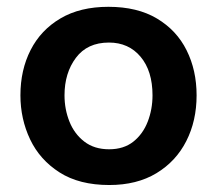

<svg xmlns="http://www.w3.org/2000/svg" viewBox="-20 -531 638 564"><path d="M301 12.5Q213 12.5 155 -24.5Q97 -61.5 68.5 -121.5Q40 -181.5 40 -251Q40 -325.5 70 -384.2Q100 -443 157.8 -477Q215.5 -511 298.5 -511Q383.5 -511 441.2 -476.5Q499 -442 528.2 -383.2Q557.5 -324.5 557.5 -251Q557.5 -176 527.2 -116.5Q497 -57 439.5 -22.2Q382 12.5 301 12.5ZM300.5 -92.5Q343.5 -92.5 371.8 -115Q400 -137.5 414 -173.8Q428 -210 428 -251Q428 -322.5 393 -364.2Q358 -406 300 -406Q236.5 -406 203 -361.2Q169.5 -316.5 169.5 -251Q169.5 -210 184 -173.8Q198.5 -137.5 227.8 -115Q257 -92.5 300.5 -92.5Z"/></svg>

Font: Commissioner SemiBold
Style: Regular
Weight: 600
Designer: Kostas Bartsokas
Foundry: Kostas Bartsokas
Version: Version 1.000; ttfautohint (v1.8.3)